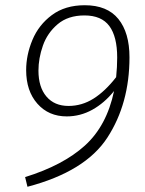

<svg xmlns="http://www.w3.org/2000/svg" viewBox="-20 -695 554 734"><path d="M475 -476Q475 -299 390.5 -169Q306 -39 85 19L76 -18Q221 -63 304.5 -138.5Q388 -214 416 -347Q379 -301 333 -275.5Q287 -250 235 -250Q166 -250 123 -298.5Q80 -347 80 -427Q80 -485 104 -542.5Q128 -600 178.5 -637.5Q229 -675 304 -675Q390 -675 432.5 -622.5Q475 -570 475 -476ZM424 -400Q428 -439 428 -475Q428 -555 398 -595.5Q368 -636 303 -636Q240 -636 200.5 -602.5Q161 -569 144 -520.5Q127 -472 127 -425Q127 -362 157.5 -326Q188 -290 242 -290Q293 -290 337.5 -318Q382 -346 424 -400Z"/></svg>

Font: Fira Sans ExtraLight
Style: Italic
Weight: 275
Italic angle: -8°
Designer: Carrois Corporate & Edenspiekermann AG
Foundry: Carrois Corporate GbR & Edenspiekermann AG
Version: Version 4.203